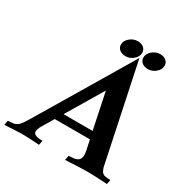

<svg xmlns="http://www.w3.org/2000/svg" viewBox="-235 -1049 1186 1218"><g transform="rotate(30 358.5 -440.5)"><path d="M404.8 1.5 411.6 -32.2 448.2 -35.2Q467.3 -36.6 481.4 -48.3Q495.6 -60.1 495.6 -85.9Q495.6 -98.1 492.4 -115.2Q489.3 -132.3 483.6 -156.5Q478 -180.7 476.1 -190.4H218.8L166 -102.1Q153.8 -81.1 152.8 -63Q152.8 -54.7 154.3 -52.7H153.8Q156.7 -47.9 161.6 -44.2Q166.5 -40.5 170.2 -38.6Q173.8 -36.6 181.9 -35.2Q189.9 -33.7 193.1 -33.4Q196.3 -33.2 207 -32.5Q217.8 -31.7 220.2 -31.7L213.9 1Q119.1 -4.9 89.8 -4.9Q64.5 -4.9 -40 1.5L-33.7 -32.2L2.9 -35.2Q24.9 -37.6 40.8 -52.5Q56.6 -67.4 83 -111.8Q349.6 -558.6 490.2 -794.4L634.3 -108.9Q636.7 -95.2 639.2 -84.7Q641.6 -74.2 645.3 -66.4Q648.9 -58.6 651.6 -53.2Q654.3 -47.9 659.4 -44.2Q664.6 -40.5 667.7 -38.6Q670.9 -36.6 678.2 -35.4Q685.5 -34.2 689.5 -33.7Q693.4 -33.2 702.9 -32.7Q712.4 -32.2 717.8 -31.7L711.4 1Q616.7 -4.9 562.5 -4.9Q512.7 -4.9 404.8 1.5ZM464.4 -245.1 409.2 -509.3Q291.5 -312 251.5 -245.1ZM428.7 -881.8Q456.1 -881.8 472.7 -867.7Q489.3 -853.5 489.3 -831.5Q489.3 -803.2 463.9 -781.5Q438.5 -759.8 406.7 -759.8Q379.9 -759.8 362.8 -773.9Q345.7 -788.1 345.7 -810.1Q345.7 -838.4 371.6 -860.1Q397.5 -881.8 428.7 -881.8ZM593.3 -881.8Q620.1 -881.8 636.7 -867.7Q653.3 -853.5 653.3 -831.5Q653.3 -803.2 627.9 -781.5Q602.5 -759.8 571.3 -759.8Q544.4 -759.8 527.3 -773.9Q510.3 -788.1 510.3 -810.1Q510.3 -838.4 535.9 -860.1Q561.5 -881.8 593.3 -881.8Z"/></g></svg>

Font: Flanker
Style: Bold Italic
Weight: 700
Italic angle: -12°
Designer: Flanker
Version: Version 2.000